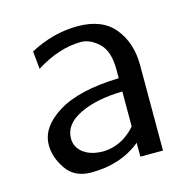

<svg xmlns="http://www.w3.org/2000/svg" viewBox="-80 -567 659 656"><g transform="rotate(-15 249.5 -238.5)"><path d="M49 -119Q49 -182 123 -228Q197 -274 339 -278V-309Q339 -374 308.5 -402.5Q278 -431 246 -431Q169 -431 86 -379L80 -442Q162 -486 249 -486Q336 -486 378.5 -433.5Q421 -381 421 -303V0H341V-49Q270 9 166 9Q107 9 78 -33Q49 -75 49 -119ZM128 -121Q128 -95 146 -77Q164 -59 193 -53Q208 -50 225 -50Q290 -52 339 -107V-231Q246 -229 187 -200Q128 -171 128 -121Z"/></g></svg>

Font: Coval
Style: Light
Weight: 300
Foundry: Context Ltd
Version: Version 001.000